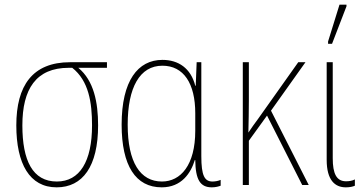

<svg xmlns="http://www.w3.org/2000/svg" viewBox="-20 -794 1560 824"><path d="M223 10C335 10 401 -80 401 -256C401 -354 383 -448 316 -503H439V-527H281C119 -527 50 -426 50 -256C50 -91 107 10 223 10ZM224 -15C120 -15 76 -105 76 -256C76 -411 134 -503 275 -503H290C361 -447 375 -354 375 -256C375 -101 322 -15 224 -15Z M674 10C759 10 799 -51 816 -107H818C819 -23 839 10 889 10C906 10 919 6 927 3V-22C916 -17 902 -15 892 -15C858 -15 844 -40 844 -124V-527H824L820 -426H818C799 -501 746 -537 677 -537C572 -537 502 -448 502 -259C502 -83 562 10 674 10ZM675 -15C582 -15 528 -97 528 -259C528 -419 580 -512 677 -512C768 -512 818 -436 818 -308V-233C818 -85 755 -15 675 -15Z M1291 -527H1260L1087 -283C1071 -262 1061 -247 1046 -225C1047 -273 1048 -319 1048 -363V-527H1022V0H1048V-190L1126 -298L1277 0H1305L1143 -319Z M1388 -606H1405L1467 -767V-774H1437L1388 -616ZM1464 10C1482 10 1494 7 1503 3V-24C1492 -18 1478 -16 1465 -16C1424 -16 1408 -49 1408 -115V-527H1382V-108C1382 -20 1418 10 1464 10Z"/></svg>

Font: Noto Sans Condensed Thin
Style: Regular
Weight: 100
Width: 3
Designer: Monotype Design Team
Foundry: Monotype Imaging Inc.
Version: Version 2.013